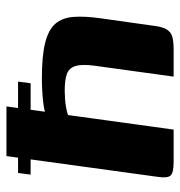

<svg xmlns="http://www.w3.org/2000/svg" viewBox="-2 -542 545 580"><g transform="rotate(-90 270.0 -252.5)"><path d="M71 0Q37 0 29 -9.5Q21 -19 25 -46L88 -505H238L222 -389Q234 -392 251 -394Q268 -396 287 -397Q306 -398 322 -398Q391 -398 430.5 -388Q470 -378 488 -357Q506 -336 508.5 -302Q511 -268 504 -219L482 -63Q479 -36 471.5 -22.5Q464 -9 450 -4.5Q436 0 409 0H328L361 -239Q366 -277 360 -296.5Q354 -316 336 -322.5Q318 -329 286 -329Q275 -329 260.5 -328Q246 -327 233 -324.5Q220 -322 212 -319L168 0ZM37 -470H313L308 -432H32Z"/></g></svg>

Font: Genos Thin
Style: Bold Italic
Weight: 700
Italic angle: -8°
Version: Version 1.010